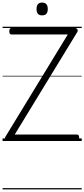

<svg xmlns="http://www.w3.org/2000/svg" viewBox="-20 -1092 653 1487"><path d="M39 0Q31 0 25.5 -5Q20 -10 18.5 -18Q17 -26 22 -33L505 -825H68Q61 -825 56.5 -830.5Q52 -836 52 -850Q52 -864 56.5 -869.5Q61 -875 68 -875H560Q574 -875 579.5 -864.5Q585 -854 578 -843L94 -50H576Q584 -50 588.5 -45Q593 -40 593 -26Q593 -12 588.5 -6Q584 0 576 0ZM306 -973Q284 -973 273.5 -985Q263 -997 263 -1022Q263 -1047 273.5 -1059.5Q284 -1072 306 -1072Q328 -1072 339 -1059.5Q350 -1047 350 -1022Q350 -997 339 -985Q328 -973 306 -973ZM0 365H613V375H0ZM0 -20H613V0H0ZM0 -505H613V-500H0ZM0 -885H613V-875H0Z"/></svg>

Font: Playwrite GB J Guides
Style: Regular
Weight: 400
Designer: Veronika Burian, José Scaglione
Foundry: TypeTogether
Version: Version 1.003